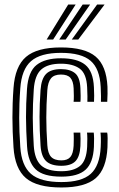

<svg xmlns="http://www.w3.org/2000/svg" viewBox="-20 -820 528 850"><path d="M251.8 10Q143.8 10 94.9 -31.5Q46 -73 39.8 -168Q37.5 -203.8 36.2 -236.2Q35 -268.8 35 -300Q35 -331.2 36.1 -363.2Q37.2 -395.2 39.8 -430Q46.5 -526.5 95.2 -568.2Q144 -610 249.8 -610Q355.5 -610 403.4 -569.6Q451.2 -529.2 455.8 -436Q456.2 -422.8 456.1 -405Q456 -387.2 454.8 -369.2H426.8Q427.2 -377.2 427.1 -394.6Q427 -412 425.8 -434.8Q421.8 -515.8 381 -550.9Q340.2 -586 249.8 -586Q159.5 -586 117.5 -549.4Q75.5 -512.8 69.8 -428.5Q67.2 -393.5 66.1 -361.5Q65 -329.5 65 -298.5Q65 -267.5 66.2 -235.9Q67.5 -204.2 69.8 -169.8Q75 -87.2 116.8 -50.6Q158.5 -14 251.8 -14Q341.2 -14 381.5 -50.1Q421.8 -86.2 425.8 -169.2Q427 -193 426.5 -209.5Q426 -226 424.8 -233H454.5Q456.2 -227.5 456.5 -208Q456.8 -188.5 455.8 -168Q451.2 -72.5 403.9 -31.2Q356.5 10 251.8 10ZM251.8 -38Q171.2 -38 137.6 -70.6Q104 -103.2 99.8 -171.8Q97.5 -207.2 96.4 -239.1Q95.2 -271 95.1 -301.2Q95 -331.5 96.1 -362.1Q97.2 -392.8 99.5 -425.8Q104.8 -503.2 142.2 -532.6Q179.8 -562 249.8 -562Q321.5 -562 357 -533.5Q392.5 -505 395.8 -434Q396.8 -413.8 396.9 -396.6Q397 -379.5 396.2 -369.2H366.8Q367.2 -378 367.1 -393.9Q367 -409.8 365.8 -433.2Q363 -494 333 -516Q303 -538 249.8 -538Q191.8 -538 162.8 -512.5Q133.8 -487 129.5 -423.8Q127.2 -390.5 126.1 -359.5Q125 -328.5 125.1 -298.2Q125.2 -268 126.4 -237.4Q127.5 -206.8 129.5 -174.5Q133.5 -114.2 161.6 -88.1Q189.8 -62 251.8 -62Q305.2 -62 334 -85.2Q362.8 -108.5 365.8 -170.5Q366.8 -190 366.6 -206.4Q366.5 -222.8 365.2 -233H395Q396.2 -224.5 396.5 -207Q396.8 -189.5 395.8 -169.8Q392.5 -99.5 359 -68.8Q325.5 -38 251.8 -38ZM251.8 -86Q205.5 -86 184 -106.9Q162.5 -127.8 159.5 -175.8Q157.2 -210.8 156.1 -241.8Q155 -272.8 155 -301.9Q155 -331 156.1 -360.4Q157.2 -389.8 159.5 -421.8Q163 -471.2 184 -492.6Q205 -514 249.8 -514Q290 -514 311.9 -496.2Q333.8 -478.5 336 -430Q336.8 -414.8 337 -396.5Q337.2 -378.2 336 -369.2H305.8Q307 -378.2 306.9 -395.6Q306.8 -413 306 -429Q304.5 -461 291.6 -475.5Q278.8 -490 249.8 -490Q219.5 -490 205.8 -473.2Q192 -456.5 189.5 -420.8Q187.2 -387.8 186.1 -358.1Q185 -328.5 185 -299.8Q185 -271 186.1 -241Q187.2 -211 189.5 -177.5Q191.8 -141.2 206.2 -125.6Q220.8 -110 251.8 -110Q279 -110 291.6 -125.1Q304.2 -140.2 306 -175Q306.5 -186.8 306.6 -203.6Q306.8 -220.5 305.8 -233H335.5Q336.5 -224 336.6 -206.1Q336.8 -188.2 336 -173.8Q333.8 -126.8 314 -106.4Q294.2 -86 251.8 -86ZM186.5 -645 282 -800H315L215.2 -645ZM297.8 -645 410 -800H443L326.5 -645ZM242.2 -645 346 -800H379L270.8 -645Z"/></svg>

Font: Big Shoulders Inline Text Thin Black
Style: Regular
Weight: 900
Version: Version 2.002